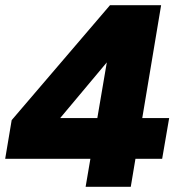

<svg xmlns="http://www.w3.org/2000/svg" viewBox="-33 -720 699 740"><path d="M137 -191 12 -257 391 -700 477 -597ZM-13 -108 12 -257 111 -265H619L592 -108ZM297 0 400 -605 391 -700H588L471 0Z"/></svg>

Font: Figtree Black
Style: Italic
Weight: 900
Italic angle: -9.5°
Foundry: Erik Kennedy
Version: Version 2.001;gftools[0.9.30]